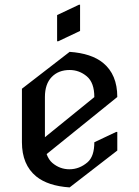

<svg xmlns="http://www.w3.org/2000/svg" viewBox="-20 -777 592 816"><path d="M275.9 19.5Q183.6 13.2 133.8 -27.3Q73.2 -77.1 73.2 -172.4V-399.9L275.9 -556.6Q368.2 -550.3 418 -509.8Q478.5 -460.4 478.5 -364.7L178.2 -122.1Q187 -97.7 202.6 -84.5Q234.4 -57.6 274.9 -57.6Q317.4 -57.6 352.1 -87.4Q380.9 -112.3 380.9 -172.4L473.6 -216.3H478.5V-137.2ZM170.9 -193.8 380.9 -364.3Q380.9 -425.8 348.9 -452.6Q316.9 -479.5 275.9 -479.5Q228.5 -479.5 199.7 -449.7Q170.9 -419.9 170.9 -364.7ZM320.3 -756.8V-645.5L227.5 -601.6H222.7V-712.9L315.4 -756.8Z"/></svg>

Font: Nova Cut
Style: Book
Weight: 400
Version: Version 2.000